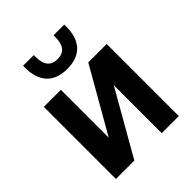

<svg xmlns="http://www.w3.org/2000/svg" viewBox="-208 -860 978 978"><g transform="rotate(-45 280.5 -371.0)"><path d="M53.7 -519.5H176.8V-174.8L374 -519.5H506.8V0H383.8V-345.7L186.5 0H53.7ZM275.4 -571.3Q202.1 -571.3 164.6 -611.8Q127 -652.3 127 -728.5V-742.2H204.1V-728.5Q204.1 -641.6 275.4 -641.6Q346.7 -641.6 346.7 -728.5V-742.2H423.8V-728.5Q423.8 -652.3 386.2 -611.8Q348.6 -571.3 275.4 -571.3Z"/></g></svg>

Font: DINish
Style: Bold
Weight: 700
Designer: Bert Driehuis
Foundry: Playbeing
Version: Version 3.008; git-95204e4c-release